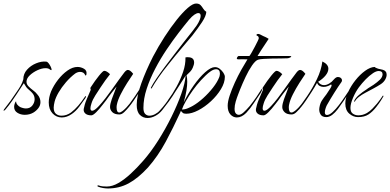

<svg xmlns="http://www.w3.org/2000/svg" viewBox="-44 -650 2209 1087"><path d="M96 0Q73 0 54.5 -11.5Q36 -23 36 -45Q36 -53 39 -62Q42 -72 47 -77Q47 -66 54 -57.5Q61 -49 70 -44Q79 -40 87.5 -38Q96 -36 103 -36Q126 -36 139 -52.5Q152 -69 152 -88Q152 -105 143 -118Q137 -126 130 -132.5Q123 -139 115 -146Q109 -151 104 -158Q99 -165 91 -179L49 -115Q34 -93 21 -74Q8 -55 -13 -30Q-19 -23 -22.5 -23.5Q-26 -24 -21 -31Q2 -60 17 -81Q32 -102 52 -132Q62 -146 72.5 -164Q83 -182 88 -201Q88 -232 109 -255.5Q130 -279 160.5 -291.5Q191 -304 218 -301Q224 -301 231 -292Q238 -283 243 -272.5Q248 -262 248 -256Q248 -253 246 -253Q243 -253 238 -257Q230 -264 214 -264Q193 -264 168 -252.5Q143 -241 124.5 -223.5Q106 -206 106 -187Q106 -173 117.5 -161Q129 -149 143.5 -138.5Q158 -128 167 -116Q177 -105 181 -94Q185 -83 185 -72Q185 -53 173 -37.5Q161 -22 144 -12Q123 0 96 0Z M306 15Q275 15 253.5 -8Q232 -31 232 -70Q232 -99 245 -132Q260 -167 284.5 -198.5Q309 -230 338 -250.5Q367 -271 395 -271Q414 -271 432 -260.5Q450 -250 445 -227Q444 -224 441.5 -223Q439 -222 439 -223Q432 -243 409 -243Q396 -243 382 -234Q354 -213 329.5 -184.5Q305 -156 288 -127Q271 -98 265 -74Q263 -64 261.5 -56.5Q260 -49 260 -41Q260 -16 273 -5.5Q286 5 304 5Q333 5 358 -13Q380 -30 399 -52Q418 -74 436 -101Q439 -106 442 -106Q443 -106 443 -104Q443 -101 439 -94Q424 -72 405 -46.5Q386 -21 363 -5Q349 5 334.5 10Q320 15 306 15Z M473 3Q451 3 439.5 -7Q428 -17 430 -33Q432 -44 436 -58Q440 -72 446 -86L470 -142Q469 -144 468.5 -145.5Q468 -147 468 -148Q467 -152 469 -155Q495 -195 517 -222Q539 -249 546 -249Q560 -249 579 -230Q566 -214 552 -194.5Q538 -175 525 -155Q511 -134 495.5 -109.5Q480 -85 474 -65Q468 -47 468 -37Q468 -23 478 -23Q491 -23 516 -50Q533 -68 553.5 -94.5Q574 -121 593 -148Q613 -176 630.5 -200.5Q648 -225 660 -240Q671 -254 680 -254Q693 -254 710 -232Q696 -212 676 -180.5Q656 -149 639.5 -116.5Q623 -84 618 -59Q617 -55 616.5 -51Q616 -47 616 -42Q616 -13 631 -13Q639 -13 650.5 -22Q662 -31 673 -43Q684 -55 690 -63Q722 -106 751 -152Q757 -161 759 -161Q761 -161 760.5 -157.5Q760 -154 759 -152Q739 -119 712.5 -80Q686 -41 660 -16Q646 -2 632 -2Q605 -2 592 -15Q579 -28 579 -44Q579 -54 582 -65.5Q585 -77 589 -89L616 -160Q601 -141 591 -128.5Q581 -116 573 -105Q566 -95 557 -82.5Q548 -70 538 -58Q519 -33 501 -15Q483 3 473 3Z M791 18Q766 18 748 0.5Q730 -17 730 -56Q730 -106 756 -178Q782 -250 822 -329Q853 -388 888 -442Q923 -496 957 -538.5Q991 -581 1019.5 -605.5Q1048 -630 1066 -630Q1083 -630 1091.5 -621Q1100 -612 1106.5 -601Q1113 -590 1124 -583Q1123 -560 1100 -525Q1077 -490 1045 -449Q1024 -424 985.5 -378.5Q947 -333 909 -285Q878 -247 854 -212Q830 -177 817 -154Q813 -147 811 -149Q809 -151 811 -155Q821 -175 842.5 -206.5Q864 -238 891 -274Q918 -310 944 -343.5Q970 -377 989 -402Q1008 -427 1015 -435Q1030 -454 1044 -471.5Q1058 -489 1069 -505Q1081 -523 1086.5 -537Q1092 -551 1092 -560Q1092 -576 1079 -576Q1070 -576 1056.5 -567Q1043 -558 1026 -538Q1001 -508 967.5 -464.5Q934 -421 899 -369Q864 -317 834.5 -260.5Q805 -204 786.5 -147.5Q768 -91 768 -39Q768 -15 778 -5Q788 5 802 5Q817 5 833.5 -3.5Q850 -12 861 -25Q878 -43 894.5 -65Q911 -87 924.5 -106.5Q938 -126 944 -136Q947 -141 950 -141Q955 -141 950 -133Q934 -106 912.5 -76.5Q891 -47 874 -26Q858 -6 835.5 6Q813 18 791 18Z M567 417Q555 417 539.5 414.5Q524 412 512 407Q505 404 508 401Q511 398 515 400Q526 404 537.5 405Q549 406 561 406Q592 406 626.5 386Q661 366 696.5 333Q732 300 766 261Q810 211 851.5 145.5Q893 80 927 11Q961 -58 982.5 -119Q1004 -180 1007 -222Q982 -183 961.5 -150.5Q941 -118 913 -78Q910 -74 908 -74Q907 -74 906.5 -77.5Q906 -81 907 -83Q933 -118 955.5 -159Q978 -200 992.5 -242.5Q1007 -285 1006 -325Q1010 -326 1013.5 -326Q1017 -326 1020 -326Q1055 -326 1055 -296Q1055 -284 1047 -266Q1042 -254 1032.5 -244Q1023 -234 1012 -224Q1014 -216 1015 -207Q1016 -198 1016 -187Q1016 -165 1011.5 -137Q1007 -109 996 -70Q1020 -120 1052.5 -166Q1085 -212 1117.5 -241Q1150 -270 1173 -270Q1188 -270 1200.5 -260Q1213 -250 1221 -237.5Q1229 -225 1229 -215Q1229 -182 1207 -145.5Q1185 -109 1150.5 -77Q1116 -45 1078.5 -25.5Q1041 -6 1010 -6Q1004 -6 997.5 -7.5Q991 -9 980 -22L975 -10Q938 71 894.5 152Q851 233 794 298Q737 360 683.5 388.5Q630 417 567 417ZM986 -30Q1003 -30 1020.5 -37.5Q1038 -45 1048 -51Q1076 -67 1106.5 -94.5Q1137 -122 1162 -154Q1187 -186 1198 -215Q1201 -226 1201 -233Q1201 -258 1179 -258Q1167 -258 1151 -248Q1136 -238 1121 -223.5Q1106 -209 1094 -196Q1070 -170 1047.5 -138.5Q1025 -107 1008.5 -78Q992 -49 986 -30Z M1297 15Q1276 15 1260.5 -2Q1245 -19 1245 -51Q1245 -75 1256.5 -109.5Q1268 -144 1285.5 -182.5Q1303 -221 1322.5 -255.5Q1342 -290 1357 -314Q1340 -314 1327 -314.5Q1314 -315 1306 -314Q1299 -314 1297.5 -316.5Q1296 -319 1297 -320Q1297 -323 1300.5 -328Q1304 -333 1307 -333H1368Q1373 -339 1381.5 -354Q1390 -369 1399 -386Q1408 -403 1414.5 -416.5Q1421 -430 1421 -433Q1421 -442 1415 -446Q1411 -448 1411 -448Q1410 -448 1410 -448.5Q1410 -449 1409 -449Q1408 -450 1408 -452Q1408 -455 1411 -456.5Q1414 -458 1416 -458Q1422 -458 1427.5 -455.5Q1433 -453 1446 -446Q1452 -443 1458.5 -440.5Q1465 -438 1469 -435L1477 -430Q1471 -420 1458.5 -402Q1446 -384 1434 -365Q1422 -346 1414 -333H1593Q1605 -333 1605 -330Q1605 -327 1596.5 -323.5Q1588 -320 1584 -320Q1571 -319 1547.5 -319Q1524 -319 1497.5 -318.5Q1471 -318 1448.5 -316.5Q1426 -315 1417 -312Q1402 -307 1383 -279.5Q1364 -252 1346.5 -215Q1329 -178 1315 -143Q1312 -135 1304.5 -116Q1297 -97 1290.5 -75Q1284 -53 1284 -34Q1284 -16 1291 -8Q1298 0 1308 0Q1320 0 1335.5 -14Q1351 -28 1370 -50Q1390 -75 1407.5 -100.5Q1425 -126 1430 -135Q1438 -148 1440 -148Q1441 -148 1441 -147.5Q1441 -147 1441 -147Q1441 -144 1438 -136.5Q1435 -129 1432 -124Q1414 -98 1393 -66Q1372 -34 1350 -11Q1324 15 1297 15Z M1448 3Q1426 3 1414.5 -7Q1403 -17 1405 -33Q1407 -44 1411 -58Q1415 -72 1421 -86L1445 -142Q1444 -144 1443.5 -145.5Q1443 -147 1443 -148Q1442 -152 1444 -155Q1470 -195 1492 -222Q1514 -249 1521 -249Q1535 -249 1554 -230Q1541 -214 1527 -194.5Q1513 -175 1500 -155Q1486 -134 1470.5 -109.5Q1455 -85 1449 -65Q1443 -47 1443 -37Q1443 -23 1453 -23Q1466 -23 1491 -50Q1508 -68 1528.5 -94.5Q1549 -121 1568 -148Q1588 -176 1605.5 -200.5Q1623 -225 1635 -240Q1646 -254 1655 -254Q1668 -254 1685 -232Q1671 -212 1651 -180.5Q1631 -149 1614.5 -116.5Q1598 -84 1593 -59Q1592 -55 1591.5 -51Q1591 -47 1591 -42Q1591 -13 1606 -13Q1614 -13 1625.5 -22Q1637 -31 1648 -43Q1659 -55 1665 -63Q1697 -106 1726 -152Q1732 -161 1734 -161Q1736 -161 1735.5 -157.5Q1735 -154 1734 -152Q1714 -119 1687.5 -80Q1661 -41 1635 -16Q1621 -2 1607 -2Q1580 -2 1567 -15Q1554 -28 1554 -44Q1554 -54 1557 -65.5Q1560 -77 1564 -89L1591 -160Q1576 -141 1566 -128.5Q1556 -116 1548 -105Q1541 -95 1532 -82.5Q1523 -70 1513 -58Q1494 -33 1476 -15Q1458 3 1448 3Z M1803 13Q1779 13 1770 -3.5Q1761 -20 1764 -39Q1768 -65 1778.5 -81Q1789 -97 1804 -116Q1816 -133 1827 -151Q1838 -169 1830 -172Q1825 -168 1813 -163Q1801 -158 1788 -158Q1777 -158 1766.5 -163Q1756 -168 1751 -181Q1738 -157 1719.5 -128.5Q1701 -100 1682.5 -74Q1664 -48 1650 -31Q1646 -27 1642.5 -28Q1639 -29 1642 -33Q1665 -62 1695 -106Q1725 -150 1750 -201.5Q1775 -253 1781 -302Q1815 -286 1815 -261Q1815 -242 1799 -222.5Q1783 -203 1757 -187Q1770 -168 1790 -168Q1805 -168 1820.5 -177.5Q1836 -187 1845 -199Q1853 -208 1858.5 -211Q1864 -214 1868 -214Q1882 -214 1888.5 -205.5Q1895 -197 1890 -187Q1872 -162 1849 -125.5Q1826 -89 1808 -57Q1805 -53 1800 -39Q1795 -25 1795 -14Q1795 1 1807 1Q1821 1 1839 -15.5Q1857 -32 1875 -55.5Q1893 -79 1907.5 -101Q1922 -123 1929 -133Q1934 -142 1937 -142Q1938 -142 1938 -140Q1938 -136 1935 -131Q1920 -106 1903 -81Q1886 -56 1869 -33Q1853 -12 1836.5 0.5Q1820 13 1803 13Z M1983 13Q1956 13 1933.5 -6.5Q1911 -26 1911 -64Q1911 -94 1927 -129Q1943 -164 1968.5 -196Q1994 -228 2023 -249Q2052 -270 2077 -271Q2081 -267 2086.5 -265Q2092 -263 2097 -261L2123 -255Q2145 -249 2145 -227Q2145 -214 2136.5 -199Q2128 -184 2111 -173Q2102 -167 2091.5 -161Q2081 -155 2070 -149L2025 -125Q2004 -114 1988 -101.5Q1972 -89 1965 -75Q1965 -75 1962.5 -74.5Q1960 -74 1961 -78Q1968 -95 1988.5 -112.5Q2009 -130 2030 -143Q2040 -151 2050.5 -157Q2061 -163 2071 -170Q2081 -177 2090.5 -184.5Q2100 -192 2107 -199Q2115 -207 2118.5 -215Q2122 -223 2122 -229Q2122 -248 2100 -248Q2086 -248 2068 -236Q2046 -221 2026 -200.5Q2006 -180 1988 -156Q1969 -130 1954.5 -96Q1940 -62 1940 -39Q1940 -16 1953.5 -6.5Q1967 3 1985 3Q2010 3 2033 -10Q2050 -20 2065 -35.5Q2080 -51 2090 -63Q2098 -73 2108.5 -87Q2119 -101 2123 -108Q2125 -110 2126 -108Q2127 -106 2127 -105Q2123 -98 2113.5 -82.5Q2104 -67 2086 -44Q2065 -17 2042 -2Q2019 13 1983 13Z"/></svg>

Font: The Nautigal
Style: Regular
Weight: 400
Designer: Robert E. Leuschke
Foundry: Robert E. Leuschke
Version: Version 1.100; ttfautohint (v1.8.3)